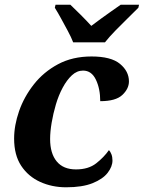

<svg xmlns="http://www.w3.org/2000/svg" viewBox="-20 -786 611 816"><path d="M261 10Q201 10 150.5 -13Q100 -36 70 -81.5Q40 -127 40 -197Q40 -253 61 -313.5Q82 -374 123.5 -427Q165 -480 226.5 -513Q288 -546 369 -546Q452 -546 490 -514.5Q528 -483 528 -440Q528 -409 500 -382.5Q472 -356 406 -356Q406 -409 387.5 -447.5Q369 -486 333 -486Q307 -486 285.5 -466Q264 -446 246.5 -413.5Q229 -381 217.5 -342Q206 -303 199.5 -264.5Q193 -226 193 -195Q193 -134 221 -100Q249 -66 303 -66Q356 -66 389 -92Q422 -118 443 -148Q449 -142 453.5 -130.5Q458 -119 458 -104Q458 -78 437.5 -51.5Q417 -25 373.5 -7.5Q330 10 261 10ZM291 -606Q283 -627 268.5 -654Q254 -681 239.5 -707.5Q225 -734 213 -753L216 -766H279Q296 -750 323 -723Q350 -696 368 -676Q386 -690 409 -706.5Q432 -723 454.5 -739Q477 -755 493 -766H571L568 -753Q549 -734 523 -708.5Q497 -683 471 -656.5Q445 -630 426 -606Z"/></svg>

Font: Noto Serif
Style: Bold Italic
Weight: 700
Italic angle: -12°
Designer: Monotype Design Team
Foundry: Monotype Imaging Inc.
Version: Version 2.013